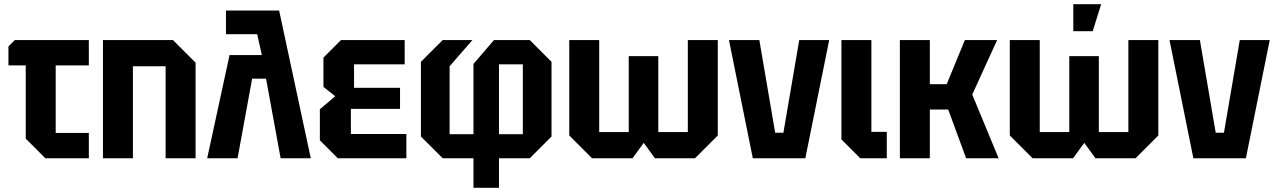

<svg xmlns="http://www.w3.org/2000/svg" viewBox="-20 -750 6049 910"><path d="M102 -93V-440H20V-530L50 -560H401V-440H244V-120H401V0H195Z M468 0V-560H800L907 -453V0H765V-436H610V0Z M1051 -700H1303L1453 0H1310L1241 -377H1175L1106 0H962L1068 -489H1221L1199 -588H1051Z M1581 0 1496 -85V-232L1569 -294L1513 -338V-477L1596 -560H1898V-445H1658V-334H1876V-234H1643V-115H1906V0Z M2345 -114H2458V-445H2345ZM2078 0 1975 -103V-457L2078 -560H2219L2111 -436V-114H2224V-447L2321 -560H2491L2594 -457V-103L2491 0H2345V140H2224V0Z M3100 -484V-124H3240V-560H3382V-108L3274 0H3084L3031 -73L2978 0H2786L2678 -108V-560H2820V-124H2960V-484Z M3548 0 3435 -560H3579L3654 -121H3693L3768 -560H3910L3797 0Z M3968 -560H4110V-125H4183V0H4057L3968 -89Z M4245 0V-560H4387V-351H4467L4553 -560H4706L4588 -302L4713 0H4559L4474 -231H4387V0Z M5188 -484V-124H5328V-560H5470V-108L5362 0H5172L5119 -73L5066 0H4874L4766 -108V-560H4908V-124H5048V-484ZM5067 -602V-730H5199L5159 -602Z M5636 0 5523 -560H5667L5742 -121H5781L5856 -560H5998L5885 0Z"/></svg>

Font: Tektur SemiCondensed SemiBold
Style: Regular
Weight: 600
Width: 4
Designer: Adam Jagosz
Foundry: Adam Jagosz
Version: Version 1.005;gftools[0.9.30]